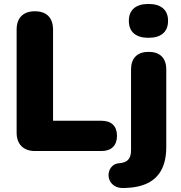

<svg xmlns="http://www.w3.org/2000/svg" viewBox="-20 -763 912 970"><path d="M157 0Q113 0 88.5 -24.5Q64 -49 64 -93V-613Q64 -658 88 -682Q112 -706 156 -706Q201 -706 224.5 -682Q248 -658 248 -613V-153H492Q530 -153 550.5 -133.5Q571 -114 571 -77Q571 -40 550.5 -20Q530 0 492 0ZM608 187Q577 188 558.5 176Q540 164 533 146Q526 128 529.5 109.5Q533 91 546 77.5Q559 64 579 62Q612 60 627 44.5Q642 29 642 -3V-412Q642 -455 665 -478Q688 -501 731 -501Q774 -501 797 -478Q820 -455 820 -412V-20Q820 47 797 92.5Q774 138 727.5 161.5Q681 185 608 187ZM730 -572Q682 -572 656.5 -594Q631 -616 631 -658Q631 -699 656.5 -721Q682 -743 730 -743Q778 -743 803.5 -721Q829 -699 829 -658Q829 -616 803.5 -594Q778 -572 730 -572Z"/></svg>

Font: Nunito ExtraLight Black
Style: Regular
Weight: 900
Version: Version 3.602